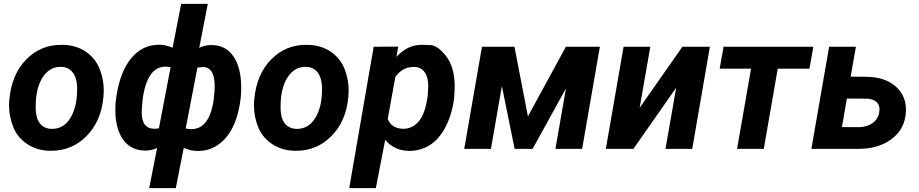

<svg xmlns="http://www.w3.org/2000/svg" viewBox="-20 -770 4752 993"><path d="M303.7 -538.1C300.8 -538.1 298.3 -538.1 295.9 -538.1C225.6 -538.1 165.5 -513.2 115.7 -462.4C65.9 -412.1 36.6 -343.3 28.3 -255.9C27.3 -245.1 26.9 -234.4 26.9 -223.6C26.9 -187 33.7 -150.4 47.9 -114.3C62 -78.1 85.9 -48.8 119.6 -25.9C153.3 -2.9 192.9 9.3 238.8 9.8C240.7 9.8 242.2 9.8 244.1 9.8C316.9 9.8 377.9 -15.6 428.2 -66.9C478.5 -118.2 507.8 -186 515.1 -270C516.1 -281.2 516.6 -292 516.6 -302.7C516.6 -339.8 509.8 -376.5 495.6 -413.1C481.4 -449.2 458 -479 424.3 -502.4C390.6 -525.4 350.1 -537.6 303.7 -538.1ZM164.6 -205.6C164.6 -210.4 164.6 -215.3 164.6 -220.2C164.6 -280.8 175.8 -330.1 199.2 -367.7C222.7 -405.3 253.9 -424.3 293 -424.3C294.4 -424.3 295.4 -424.3 296.9 -424.3C348.1 -422.9 376.5 -382.8 378.9 -320.3C378.9 -316.4 378.9 -312 378.9 -308.1C378.9 -248 367.7 -199.2 344.7 -161.1C321.8 -122.6 290 -103.5 249.5 -103.5C248 -103.5 247.1 -103.5 245.6 -103.5C194.8 -105 166 -143.1 164.6 -205.6Z M807.6 -538.6C805.7 -538.6 803.7 -538.6 801.8 -538.6C745.6 -538.6 698.7 -516.1 660.2 -470.7C621.6 -425.3 595.7 -359.9 582.5 -274.4L578.6 -247.1C577.1 -233.4 576.7 -219.2 576.7 -205.1C576.7 -200.2 576.7 -195.3 576.7 -190.4L577.6 -169.4C587.4 -54.7 643.1 8.8 731.4 8.8C752.4 8.8 772.9 4.4 792.5 -4.4L751.5 203.1H889.2L930.2 -4.9C954.1 4.9 976.6 10.3 998 10.7C1000 10.7 1002.4 10.7 1004.4 10.7C1058.1 10.7 1104 -9.8 1142.6 -51.3C1181.2 -92.8 1207 -152.8 1220.2 -231L1224.6 -261.2C1226.6 -279.3 1227.5 -298.8 1227.5 -319.8C1227.1 -387.7 1213.4 -440.9 1186.5 -479.5C1159.7 -518.1 1122.1 -537.1 1072.8 -537.1C1051.8 -537.1 1031.2 -532.2 1010.3 -522.5L1054.7 -750H917L872.6 -522.9C850.1 -532.7 828.6 -538.1 807.6 -538.6ZM712.9 -189C712.9 -189.5 712.9 -190.4 712.9 -191.4C712.9 -201.2 714.4 -223.1 717.8 -257.3C733.4 -369.1 772.5 -425.3 835.4 -425.3C835.9 -425.3 836.4 -425.3 836.9 -425.3C844.2 -425.3 852.5 -424.3 862.3 -421.9L801.8 -106L786.6 -104.5C784.2 -104.5 781.7 -104 779.3 -104C734.9 -104 712.9 -132.3 712.9 -189ZM1085 -252.9 1081.5 -232.4C1064.5 -145.5 1027.3 -102.1 969.7 -102.1C969.2 -102.1 968.3 -102.1 967.8 -102.1L940.4 -105L1001 -420.9C1014.2 -422.4 1023.9 -423.3 1029.3 -423.3C1030.3 -423.3 1031.2 -423.3 1031.7 -423.3C1070.8 -421.4 1090.3 -388.7 1090.3 -325.2C1090.3 -307.1 1088.9 -286.6 1085.9 -263.2Z M1570.3 -538.1C1567.4 -538.1 1564.9 -538.1 1562.5 -538.1C1492.2 -538.1 1432.1 -513.2 1382.3 -462.4C1332.5 -412.1 1303.2 -343.3 1294.9 -255.9C1293.9 -245.1 1293.5 -234.4 1293.5 -223.6C1293.5 -187 1300.3 -150.4 1314.5 -114.3C1328.6 -78.1 1352.5 -48.8 1386.2 -25.9C1419.9 -2.9 1459.5 9.3 1505.4 9.8C1507.3 9.8 1508.8 9.8 1510.7 9.8C1583.5 9.8 1644.5 -15.6 1694.8 -66.9C1745.1 -118.2 1774.4 -186 1781.7 -270C1782.7 -281.2 1783.2 -292 1783.2 -302.7C1783.2 -339.8 1776.4 -376.5 1762.2 -413.1C1748 -449.2 1724.6 -479 1690.9 -502.4C1657.2 -525.4 1616.7 -537.6 1570.3 -538.1ZM1431.2 -205.6C1431.2 -210.4 1431.2 -215.3 1431.2 -220.2C1431.2 -280.8 1442.4 -330.1 1465.8 -367.7C1489.3 -405.3 1520.5 -424.3 1559.6 -424.3C1561 -424.3 1562 -424.3 1563.5 -424.3C1614.7 -422.9 1643.1 -382.8 1645.5 -320.3C1645.5 -316.4 1645.5 -312 1645.5 -308.1C1645.5 -248 1634.3 -199.2 1611.3 -161.1C1588.4 -122.6 1556.6 -103.5 1516.1 -103.5C1514.6 -103.5 1513.7 -103.5 1512.2 -103.5C1461.4 -105 1432.6 -143.1 1431.2 -205.6Z M2328.6 -262.7C2330.6 -284.7 2331.5 -304.2 2331.5 -321.3C2331.5 -325.7 2331.5 -330.1 2331.5 -334C2329.6 -396 2314.5 -445.3 2285.6 -481.9C2256.8 -518.1 2229.5 -536.6 2202.6 -537.1C2176.3 -537.6 2162.1 -538.1 2160.6 -538.1C2110.8 -538.1 2067.4 -517.1 2030.3 -475.6L2039.6 -528.8L1912.6 -528.3L1786.1 203.1H1923.8L1972.2 -46.9C2002 -10.3 2042 8.8 2093.3 10.3C2095.2 10.3 2096.7 10.3 2098.6 10.3C2136.7 10.3 2171.4 0 2203.6 -20C2235.8 -40.5 2263.2 -72.3 2285.2 -115.2C2307.1 -158.2 2321.8 -207.5 2328.6 -262.7ZM2191.9 -272.9C2183.6 -212.9 2168.5 -169.4 2146.5 -143.1C2125 -117.2 2098.1 -104 2066.4 -104C2065.4 -104 2064 -104 2063 -104C2023.4 -105.5 1997.6 -122.6 1985.4 -155.3L2024.9 -373C2049.8 -406.7 2081.5 -423.8 2119.6 -423.8C2121.1 -423.8 2122.6 -423.8 2124 -423.8C2170.9 -422.4 2194.8 -383.3 2194.8 -324.7C2194.8 -323.2 2194.8 -321.3 2194.8 -319.8Z M2640.6 -528.3H2472.7L2380.9 0H2519L2575.7 -324.7L2641.6 0H2734.4L2907.2 -313L2852.5 0H2990.7L3082.5 -528.3H2906.7L2710.4 -168Z M3288.1 -212.4 3343.3 -528.3H3205.1L3113.3 0H3255.9L3477.1 -316.4L3421.9 0H3560.1L3651.4 -528.3H3509.3Z M4186.5 -528.3H3722.2L3702.1 -415H3864.3L3792 0H3930.2L4002.4 -415H4166.5Z M4406.7 -528.3H4268.1L4176.3 0H4418.5C4489.3 0 4547.4 -17.1 4592.3 -51.8C4637.2 -85.9 4661.6 -131.8 4665 -189.5C4665.5 -194.3 4665.5 -198.7 4665.5 -203.6C4665.5 -252.4 4647 -293 4610.4 -324.7C4573.7 -356.4 4522.9 -372.6 4457.5 -373L4379.4 -373.5ZM4464.8 -259.8C4508.3 -257.3 4528.8 -234.9 4528.8 -205.1C4528.8 -199.7 4528.3 -194.8 4527.3 -189C4519 -141.6 4479 -113.8 4422.9 -112.3L4334.5 -112.8L4359.9 -260.3Z"/></svg>

Font: Roboto
Style: Bold Italic
Weight: 700
Italic angle: -12°
Designer: Google
Version: Version 2.137; 2017